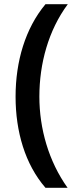

<svg xmlns="http://www.w3.org/2000/svg" viewBox="-20 -719 389 912"><path d="M196 173H301C211 47 167 -108 167 -260C167 -417 210 -575 302 -699H196C100 -584 54 -427 54 -260C54 -94 99 61 196 173Z"/></svg>

Font: Noto Sans Syriac SemiBold
Style: Regular
Weight: 600
Designer: Patrick Giasson and the Monotype Design Team
Foundry: Monotype Imaging Inc.
Version: Version 3.000